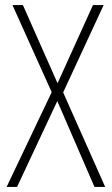

<svg xmlns="http://www.w3.org/2000/svg" viewBox="-20 -734 439 754"><path d="M393 0 228 -371 387 -714H345L206 -407L70 -714H29L183 -372L6 0H47L205 -337L351 0Z"/></svg>

Font: Noto Sans Gujarati Condensed ExtraLight
Style: Regular
Weight: 200
Width: 3
Designer: Jelle Bosma - Monotype Design Team, Universal Thirst
Foundry: Monotype Imaging Inc.
Version: Version 2.106